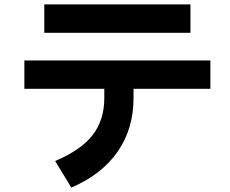

<svg xmlns="http://www.w3.org/2000/svg" viewBox="-20 -798 1040 867"><path d="M180 -778H840V-650H180ZM930 -525V-397H583V-355Q583 -217 511.5 -113.5Q440 -10 302 49L229 -71Q347 -121 399 -189Q451 -257 451 -355V-397H90V-525Z"/></svg>

Font: IBM Plex Sans JP
Style: Bold
Weight: 700
Designer: Mike Abbink; Paul van der Laan; Pieter van Rosmalen; Wujin Sim; Yejin Wi; Jinhee Kim; Boomi Park; Yona Kim; Kichan Ma
Foundry: Sandoll Inc.
Version: Version 1.001